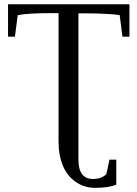

<svg xmlns="http://www.w3.org/2000/svg" viewBox="-20 -675 651 911"><path d="M352.1 81.5Q352.1 174.3 420.9 174.3Q441.4 174.3 458.5 168Q475.6 161.6 484.9 150.4L499.5 82.5H531.7V201.7Q493.2 216.3 430.7 216.3Q379.9 216.3 339.1 188Q298.3 159.7 278.1 110.6Q257.8 61.5 257.8 -4.4V-612.8H232.9Q109.4 -612.8 64 -603L50.8 -501H18.1V-654.8H594.2V-501H561L547.9 -603Q533.2 -606.4 483.9 -609.1Q434.6 -611.8 376 -611.8H352.1Z"/></svg>

Font: Times New Roman
Style: Regular
Weight: 400
Designer: Steve Matteson
Foundry: Ascender Corporation
Version: Version 2.00.3